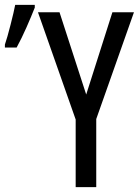

<svg xmlns="http://www.w3.org/2000/svg" viewBox="-22 -764 567 784"><path d="M-2 -570H46C73 -619 101 -685 120 -733V-744H40C35 -715 9 -612 -2 -582ZM330 -378 221 -714H133L287 -276V0H371V-278L525 -714H437Z"/></svg>

Font: Noto Sans UI Condensed
Style: Regular
Weight: 400
Width: 3
Designer: Monotype Design Team
Foundry: Monotype Imaging Inc.
Version: Version 1.901